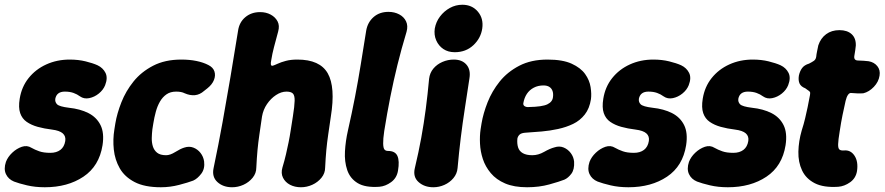

<svg xmlns="http://www.w3.org/2000/svg" viewBox="-41 -770 3727 809"><path d="M148 19Q107 19 73 11Q39 3 18 -5Q-6 -15 -16 -36.5Q-26 -58 -16 -88Q-8 -109 10.5 -126.5Q29 -144 51 -151.5Q73 -159 92 -147Q106 -139 124.5 -132.5Q143 -126 171 -126Q197 -126 213.5 -138.5Q230 -151 234 -176Q237 -196 223.5 -208Q210 -220 178 -224Q145 -228 118 -235.5Q91 -243 71.5 -256.5Q52 -270 44 -293.5Q36 -317 42 -354Q50 -404 79.5 -441Q109 -478 154 -498.5Q199 -519 253 -519Q289 -519 319.5 -511.5Q350 -504 370 -495Q393 -484 403.5 -463Q414 -442 402 -411Q394 -391 375.5 -376Q357 -361 335 -356.5Q313 -352 296 -364Q284 -373 268.5 -378.5Q253 -384 232 -384Q215 -384 205 -376.5Q195 -369 192 -354Q190 -340 199.5 -330.5Q209 -321 249 -316Q297 -311 331.5 -293.5Q366 -276 382.5 -243Q399 -210 391 -158Q377 -70 310.5 -25.5Q244 19 148 19Z M637 19Q568 19 526 -3Q484 -25 463.5 -61Q443 -97 438.5 -140Q434 -183 441 -225L445 -250Q452 -292 470.5 -339Q489 -386 521.5 -426.5Q554 -467 604 -493Q654 -519 723 -519Q758 -519 787 -513Q816 -507 837 -496Q857 -486 862.5 -469Q868 -452 860.5 -433Q853 -414 833 -398L819 -387Q801 -371 780.5 -369Q760 -367 737 -377Q724 -384 701 -384Q677 -384 660.5 -372.5Q644 -361 633 -342Q622 -323 615.5 -299Q609 -275 605 -250L601 -225Q599 -208 598.5 -189Q598 -170 603 -153.5Q608 -137 621 -126.5Q634 -116 659 -116Q676 -116 697.5 -129.5Q719 -143 735 -148Q756 -155 774 -148Q792 -141 804 -125.5Q816 -110 819 -90Q823 -59 807 -38Q791 -17 773 -9Q752 -1 714 9Q676 19 637 19Z M937 19Q899 19 875 -3Q851 -25 859 -62Q880 -162 897 -256.5Q914 -351 930 -445.5Q946 -540 962 -640Q967 -676 992.5 -697.5Q1018 -719 1055 -719Q1080 -719 1099.5 -708.5Q1119 -698 1128.5 -680Q1138 -662 1131 -637Q1121 -600 1113.5 -571.5Q1106 -543 1102 -517Q1099 -503 1100.5 -497.5Q1102 -492 1108 -493Q1115 -495 1129 -501.5Q1143 -508 1163.5 -513.5Q1184 -519 1212 -519Q1307 -519 1340 -461Q1373 -403 1353 -279Q1347 -237 1342 -203.5Q1337 -170 1334 -137.5Q1331 -105 1329 -64Q1329 -40 1313.5 -21Q1298 -2 1275 8.5Q1252 19 1227 19Q1201 19 1181 8.5Q1161 -2 1151.5 -21Q1142 -40 1149 -64Q1158 -94 1164 -120Q1170 -146 1175 -170.5Q1180 -195 1184 -221.5Q1188 -248 1193 -279Q1200 -323 1200.5 -345.5Q1201 -368 1193 -376Q1185 -384 1166 -384Q1144 -384 1122 -369.5Q1100 -355 1084 -331.5Q1068 -308 1063 -279Q1057 -237 1052 -203.5Q1047 -170 1044 -137.5Q1041 -105 1039 -64Q1039 -40 1023.5 -21Q1008 -2 985 8.5Q962 19 937 19Z M1557 17Q1498 21 1466 1.5Q1434 -18 1422 -53.5Q1410 -89 1412.5 -132.5Q1415 -176 1425 -220Q1442 -295 1455 -362.5Q1468 -430 1479 -498Q1490 -566 1502 -641Q1508 -676 1533 -698Q1558 -720 1596 -720Q1621 -720 1641 -709.5Q1661 -699 1670 -680Q1679 -661 1672 -636Q1650 -563 1633.5 -496Q1617 -429 1603.5 -361Q1590 -293 1578 -218Q1573 -184 1573.5 -165Q1574 -146 1579 -140Q1584 -134 1594 -134Q1624 -134 1633.5 -113Q1643 -92 1636 -51Q1631 -20 1607 -2.5Q1583 15 1557 17Z M1785 19Q1747 19 1722.5 -3Q1698 -25 1707 -62Q1723 -129 1734 -189.5Q1745 -250 1753 -311Q1761 -372 1767 -438Q1770 -463 1785 -481Q1800 -499 1823 -509Q1846 -519 1871 -519Q1906 -519 1924.5 -497.5Q1943 -476 1937 -440Q1927 -373 1917.5 -312Q1908 -251 1900.5 -190Q1893 -129 1887 -62Q1885 -38 1869.5 -19.5Q1854 -1 1831.5 9Q1809 19 1785 19ZM1875 -550Q1847 -550 1827 -563.5Q1807 -577 1797 -600Q1787 -623 1791 -650Q1796 -678 1813 -700.5Q1830 -723 1854.5 -736.5Q1879 -750 1907 -750Q1948 -750 1972.5 -721Q1997 -692 1991 -650Q1985 -609 1953.5 -579.5Q1922 -550 1875 -550Z M2180 19Q2125 19 2087.5 3Q2050 -13 2027 -40.5Q2004 -68 1993.5 -100Q1983 -132 1981.5 -165Q1980 -198 1984 -225L1988 -250Q1995 -292 2013.5 -339Q2032 -386 2064.5 -426.5Q2097 -467 2147 -493Q2197 -519 2266 -519Q2330 -519 2368 -501.5Q2406 -484 2424.5 -458Q2443 -432 2447.5 -403Q2452 -374 2449 -352Q2443 -313 2423 -287.5Q2403 -262 2374 -248Q2345 -234 2310.5 -226.5Q2276 -219 2241.5 -216Q2207 -213 2175 -211Q2156 -210 2148.5 -203Q2141 -196 2139 -186Q2137 -165 2142 -149Q2147 -133 2162 -124.5Q2177 -116 2202 -116Q2227 -116 2251.5 -130Q2276 -144 2295 -149Q2316 -156 2334 -148.5Q2352 -141 2364 -125Q2376 -109 2378 -89Q2380 -56 2366.5 -38Q2353 -20 2337 -13Q2317 -5 2274 7Q2231 19 2180 19ZM2187 -319Q2244 -320 2265.5 -330.5Q2287 -341 2289 -361Q2291 -376 2287 -387Q2283 -398 2273.5 -404Q2264 -410 2249 -410Q2226 -410 2208 -400.5Q2190 -391 2179 -374.5Q2168 -358 2164 -335Q2163 -326 2170.5 -322Q2178 -318 2187 -319Z M2607 19Q2566 19 2532 11Q2498 3 2477 -5Q2453 -15 2443 -36.5Q2433 -58 2443 -88Q2451 -109 2469.5 -126.5Q2488 -144 2510 -151.5Q2532 -159 2551 -147Q2565 -139 2583.5 -132.5Q2602 -126 2630 -126Q2656 -126 2672.5 -138.5Q2689 -151 2693 -176Q2696 -196 2682.5 -208Q2669 -220 2637 -224Q2604 -228 2577 -235.5Q2550 -243 2530.5 -256.5Q2511 -270 2503 -293.5Q2495 -317 2501 -354Q2509 -404 2538.5 -441Q2568 -478 2613 -498.5Q2658 -519 2712 -519Q2748 -519 2778.5 -511.5Q2809 -504 2829 -495Q2852 -484 2862.5 -463Q2873 -442 2861 -411Q2853 -391 2834.5 -376Q2816 -361 2794 -356.5Q2772 -352 2755 -364Q2743 -373 2727.5 -378.5Q2712 -384 2691 -384Q2674 -384 2664 -376.5Q2654 -369 2651 -354Q2649 -340 2658.5 -330.5Q2668 -321 2708 -316Q2756 -311 2790.5 -293.5Q2825 -276 2841.5 -243Q2858 -210 2850 -158Q2836 -70 2769.5 -25.5Q2703 19 2607 19Z M3026 19Q2985 19 2951 11Q2917 3 2896 -5Q2872 -15 2862 -36.5Q2852 -58 2862 -88Q2870 -109 2888.5 -126.5Q2907 -144 2929 -151.5Q2951 -159 2970 -147Q2984 -139 3002.5 -132.5Q3021 -126 3049 -126Q3075 -126 3091.5 -138.5Q3108 -151 3112 -176Q3115 -196 3101.5 -208Q3088 -220 3056 -224Q3023 -228 2996 -235.5Q2969 -243 2949.5 -256.5Q2930 -270 2922 -293.5Q2914 -317 2920 -354Q2928 -404 2957.5 -441Q2987 -478 3032 -498.5Q3077 -519 3131 -519Q3167 -519 3197.5 -511.5Q3228 -504 3248 -495Q3271 -484 3281.5 -463Q3292 -442 3280 -411Q3272 -391 3253.5 -376Q3235 -361 3213 -356.5Q3191 -352 3174 -364Q3162 -373 3146.5 -378.5Q3131 -384 3110 -384Q3093 -384 3083 -376.5Q3073 -369 3070 -354Q3068 -340 3077.5 -330.5Q3087 -321 3127 -316Q3175 -311 3209.5 -293.5Q3244 -276 3260.5 -243Q3277 -210 3269 -158Q3255 -70 3188.5 -25.5Q3122 19 3026 19Z M3491 17Q3429 21 3392 2Q3355 -17 3338.5 -52Q3322 -87 3323 -131Q3324 -175 3337 -220Q3346 -248 3351.5 -271.5Q3357 -295 3362 -318.5Q3367 -342 3372 -370Q3374 -380 3371 -383.5Q3368 -387 3363 -390Q3358 -393 3352 -398Q3334 -405 3328 -418Q3322 -431 3325 -451Q3329 -470 3338.5 -483Q3348 -496 3368 -502Q3380 -508 3388 -513.5Q3396 -519 3398 -530Q3399 -541 3402 -555Q3405 -569 3407 -579Q3417 -609 3440 -626Q3463 -643 3496 -643Q3529 -643 3547.5 -626Q3566 -609 3565 -578Q3564 -568 3562.5 -557.5Q3561 -547 3559 -536Q3555 -515 3575 -515Q3586 -515 3597.5 -514Q3609 -513 3619 -512Q3642 -508 3655.5 -491.5Q3669 -475 3665 -451Q3661 -425 3641 -404Q3621 -383 3597 -377Q3585 -376 3572 -376.5Q3559 -377 3548 -378Q3539 -380 3532.5 -371Q3526 -362 3522 -345Q3515 -314 3509 -285Q3503 -256 3497 -216Q3491 -180 3490.5 -162.5Q3490 -145 3496 -140Q3502 -135 3515 -136Q3543 -139 3559.5 -114Q3576 -89 3570 -49Q3565 -19 3541 -2Q3517 15 3491 17Z"/></svg>

Font: Winky Sans
Style: Bold Italic
Weight: 700
Italic angle: -8.97852°
Designer: Simon Atzbach
Foundry: typofactur
Version: Version 1.205